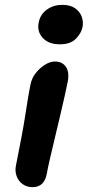

<svg xmlns="http://www.w3.org/2000/svg" viewBox="-20 -763 362 793"><path d="M115 10Q91 10 73.5 -2.5Q56 -15 48.5 -36Q41 -57 46 -80Q60 -150 69 -198Q78 -246 83.5 -281.5Q89 -317 94 -348Q99 -379 106 -414Q111 -440 127.5 -461Q144 -482 165.5 -495.5Q187 -509 207 -509Q236 -509 251.5 -488Q267 -467 260 -427Q256 -406 247.5 -368Q239 -330 228 -283.5Q217 -237 206 -191Q195 -145 186 -106Q177 -67 173 -44Q168 -18 153.5 -4Q139 10 115 10ZM227 -580Q181 -580 156.5 -606.5Q132 -633 140 -671Q147 -705 174.5 -724Q202 -743 237 -743Q270 -743 290 -729Q310 -715 317.5 -694Q325 -673 321 -652Q316 -626 293.5 -603Q271 -580 227 -580Z"/></svg>

Font: Shantell Sans SemiBold
Style: Italic
Weight: 600
Italic angle: -11°
Designer: Stephen Nixon, Anya Danilova, Shantell Martin
Foundry: Arrow Type
Version: Version 1.011;[c5ecc13dd]